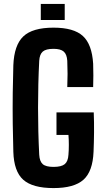

<svg xmlns="http://www.w3.org/2000/svg" viewBox="-20 -950 525 979"><path d="M253 9Q146 9 98.5 -33.5Q51 -76 48 -176Q46 -240 45 -319Q44 -398 45 -476.5Q46 -555 48 -617Q52 -720 99 -764.5Q146 -809 253 -809Q356 -809 402.5 -766.5Q449 -724 455 -625Q456 -598 456 -565.5Q456 -533 455 -506H323Q326 -573 323 -640Q321 -673 305 -687Q289 -701 253 -701Q214 -701 198 -687Q182 -673 180 -640Q174 -523 174 -400.5Q174 -278 180 -161Q182 -127 198 -113Q214 -99 253 -99Q293 -99 310 -113Q327 -127 329 -161Q331 -183 331 -211.5Q331 -240 329 -262H268V-377H458Q460 -327 459.5 -274.5Q459 -222 457 -176Q453 -76 405.5 -33.5Q358 9 253 9ZM188 -848V-930H310V-848Z"/></svg>

Font: Big Shoulders Text ExtraBold
Style: Regular
Weight: 800
Designer: Patric King
Foundry: XO Type Co
Version: Version 1.000; ttfautohint (v1.8.2)